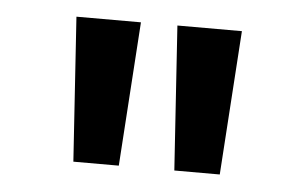

<svg xmlns="http://www.w3.org/2000/svg" viewBox="-32 -771 543 341"><g transform="rotate(5 239.5 -600.5)"><path d="M109 -472 92 -729H207L190 -472ZM289 -472 272 -729H387L370 -472Z"/></g></svg>

Font: Noto Sans Gurmukhi ExtraCondensed SemiBold
Style: Regular
Weight: 600
Width: 2
Designer: Jelle Bosma - Monotype Design Team
Foundry: Monotype Imaging Inc.
Version: Version 2.004; ttfautohint (v1.8.4.7-5d5b)